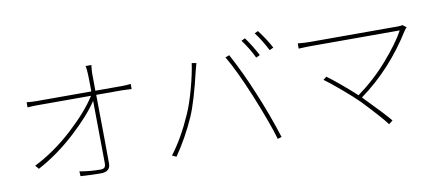

<svg xmlns="http://www.w3.org/2000/svg" viewBox="-72 -1073 3143 1375"><g transform="rotate(-10 1500.0 -386.0)"><path d="M630.9 -577.1H822.3Q857.4 -577.1 888.7 -581.1V-543.9Q841.8 -546.9 821.3 -546.9H631.8Q636.7 -158.2 636.7 -46.9Q636.7 12.7 567.4 12.7Q503.9 12.7 419.9 6.8L418 -28.3Q495.1 -14.6 567.4 -14.6Q590.8 -14.6 599.1 -23.9Q607.4 -33.2 607.4 -53.7Q607.4 -118.2 602.5 -508.8Q539.1 -411.1 408.2 -291.5Q277.3 -171.9 135.7 -96.7L113.3 -123Q261.7 -197.3 395.5 -320.3Q529.3 -443.4 593.8 -546.9H206.1Q173.8 -546.9 131.8 -543.9V-581.1Q171.9 -577.1 206.1 -577.1H601.6Q601.6 -599.6 601.1 -629.9Q600.6 -660.2 600.1 -676.3Q599.6 -692.4 599.6 -699.2Q597.7 -743.2 592.8 -763.7H634.8Q629.9 -724.6 629.9 -699.2Q629.9 -697.3 630.4 -655.3Q630.9 -613.3 630.9 -577.1Z M1723.6 -748 1751 -760.7Q1798.8 -694.3 1835 -624L1806.6 -610.4Q1775.4 -677.7 1723.6 -748ZM1826.2 -783.2 1851.6 -795.9Q1910.2 -717.8 1939.5 -660.2L1911.1 -646.5Q1866.2 -732.4 1826.2 -783.2ZM1243.2 -290Q1275.4 -360.4 1304.7 -467.3Q1334 -574.2 1344.7 -652.3L1377.9 -646.5Q1373 -630.9 1365.2 -599.6Q1312.5 -376 1268.6 -275.4Q1205.1 -131.8 1121.1 -10.7L1090.8 -24.4Q1175.8 -136.7 1243.2 -290ZM1735.4 -345.7Q1650.4 -549.8 1589.8 -650.4L1619.1 -661.1Q1697.3 -516.6 1762.7 -356.4Q1831.1 -194.3 1886.7 -19.5L1857.4 -10.7Q1827.1 -120.1 1735.4 -345.7Z M2877.9 -658.2 2905.3 -637.7Q2894.5 -627 2888.7 -618.2Q2729.5 -362.3 2502.9 -198.2L2513.7 -186.5Q2643.6 -54.7 2689.5 2L2661.1 24.4Q2621.1 -30.3 2490.2 -168Q2447.3 -210.9 2369.1 -277.3Q2291 -343.8 2252.9 -370.1L2277.3 -388.7Q2305.7 -369.1 2369.1 -316.4Q2432.6 -263.7 2481.4 -217.8Q2605.5 -307.6 2706.1 -423.3Q2806.6 -539.1 2852.5 -624H2205.1Q2169.9 -624 2117.2 -621.1V-659.2Q2164.1 -654.3 2205.1 -654.3H2842.8Q2869.1 -654.3 2877.9 -658.2Z"/></g></svg>

Font: Gen Shin Gothic Monospace ExtraLight
Style: Regular
Weight: 200
Designer: [Source Han Sans]
Ryoko NISHIZUKA  (kana & ideographs); Paul D. Hunt (Latin, Greek & Cyrillic); Wenlong ZHANG  (bopomofo
Version: Version 1.002.20150607